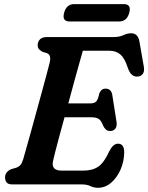

<svg xmlns="http://www.w3.org/2000/svg" viewBox="-20 -876 704 912"><path d="M370 0H39.5Q18.5 0 11.2 -9.8Q4 -19.5 4 -33.5Q4 -47.5 12.2 -57.2Q20.5 -67 32 -72L56 -79Q69 -83.5 76.8 -92Q84.5 -100.5 90.5 -120.5Q94.5 -135 104 -168.2Q113.5 -201.5 126 -246.8Q138.5 -292 152 -341.5Q165.5 -391 178.5 -437.8Q191.5 -484.5 201.2 -521.8Q211 -559 216 -578.5Q224.5 -614.5 204 -623L182 -630Q172 -635 165.5 -642.2Q159 -649.5 159 -661Q159 -678.5 170 -689.2Q181 -700 201.5 -700H520.5Q547.5 -700 566 -709Q584.5 -718 603 -718Q636 -718 642.5 -677.5L663.5 -557.5Q666.5 -537.5 659 -526.2Q651.5 -515 636.5 -512.5Q620 -510.5 607.8 -519.8Q595.5 -529 586.5 -555.5Q572.5 -599.5 551.8 -617.2Q531 -635 499.5 -635H373.5Q367.5 -614.5 356.8 -575.8Q346 -537 332.2 -487.2Q318.5 -437.5 304.5 -385H411Q428 -385 437 -394Q446 -403 451.5 -432Q461 -455 481 -455Q496 -455 504 -446.2Q512 -437.5 513.5 -424L533.5 -297Q536.5 -274.5 527.2 -264Q518 -253.5 503 -253.5Q491 -253.5 483 -260.8Q475 -268 470 -279Q460 -305 447.5 -312Q435 -319 412 -319H286.5Q273 -270.5 261.5 -227.5Q250 -184.5 242.2 -154Q234.5 -123.5 232 -111.5Q221.5 -65.5 273.5 -65.5H373.5Q419.5 -65.5 447 -84.5Q474.5 -103.5 499 -157.5Q517.5 -193.5 540.5 -193.5Q570.5 -193.5 570 -151Q569 -107 552 -69Q535 -31 507.2 -7.5Q479.5 16 445.5 16Q426 16 409.5 8Q393 0 370 0ZM284.5 -815Q295.5 -856.5 332.5 -856.5H568Q605 -856.5 594 -815.5Q583 -774 546 -774H310.5Q273.5 -774 284.5 -815Z"/></svg>

Font: Fraunces 72pt SuperSoft SemiBold
Style: Italic
Weight: 600
Italic angle: -16°
Version: Version 1.000;[b76b70a41]